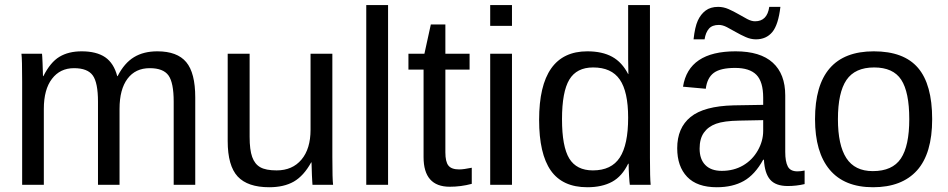

<svg xmlns="http://www.w3.org/2000/svg" viewBox="-20 -745 3820 774"><path d="M375 0H461.9V-306.2C461.9 -358.6 472.6 -399 493.9 -427.5C515.2 -456 545.1 -470.2 583.5 -470.2C620 -470.2 645.2 -460.4 659.2 -440.9C673.2 -421.4 680.2 -386.1 680.2 -335V0H767.1V-352.1C767.1 -418.1 755 -465.7 730.7 -494.6C706.5 -523.6 667.6 -538.1 614.3 -538.1C577.5 -538.1 546.1 -530.3 520.3 -514.6C494.4 -499 472.3 -473.5 454.1 -438H452.6C443.5 -472.8 427.3 -498.2 404.1 -514.2C380.8 -530.1 349.1 -538.1 309.1 -538.1C273.9 -538.1 244.1 -530.8 219.7 -516.1C195.3 -501.5 173.7 -475.4 154.8 -438H153.3C152.7 -463.7 152.1 -481.2 151.6 -490.5C151.1 -499.8 150.7 -508 150.4 -515.1C150.1 -522.3 149.7 -526.7 149.4 -528.3H66.4C68.4 -514.6 69.3 -477.1 69.3 -415.5V0H156.7V-306.2C156.7 -358.2 167.6 -398.6 189.5 -427.2C211.3 -455.9 240.9 -470.2 278.3 -470.2C314.8 -470.2 340 -460.4 354 -440.9C368 -421.4 375 -386.1 375 -335Z M986.3 -528.3H897.9V-176.3C897.9 -109.9 911.4 -62.3 938.2 -33.4C965.1 -4.6 1007.5 9.8 1065.4 9.8C1104.8 9.8 1137.8 2.2 1164.3 -12.9C1190.8 -28.1 1214.2 -53.9 1234.4 -90.3H1235.8C1236.5 -64.6 1237.1 -47.1 1237.5 -37.8C1238 -28.6 1238.4 -20.3 1238.8 -13.2C1239.1 -6 1239.4 -1.6 1239.7 0H1322.8C1320.8 -13.7 1319.8 -51.3 1319.8 -112.8V-528.3H1231.9V-222.2C1231.9 -170.7 1219.7 -130.5 1195.3 -101.6C1170.9 -72.6 1137.5 -58.1 1095.2 -58.1C1066.2 -58.1 1044.3 -62.3 1029.3 -70.8C1014.3 -79.3 1003.4 -93.1 996.6 -112.3C989.7 -131.5 986.3 -158.5 986.3 -193.4Z M1456.5 0H1544.4V-724.6H1456.5Z M1881.8 -3.9V-68.8C1859.7 -64.3 1842.8 -62 1831.1 -62C1810.5 -62 1796.1 -67.1 1787.8 -77.4C1779.5 -87.6 1775.4 -105.5 1775.4 -130.9V-464.4H1873V-528.3H1775.4V-646.5H1716.8L1690.9 -528.3H1626.5V-464.4H1687.5V-111.8C1687.5 -32.1 1722.7 7.8 1793 7.8C1823.2 7.8 1852.9 3.9 1881.8 -3.9Z M1956.1 -640.6H2043.9V-724.6H1956.1ZM1956.1 0H2043.9V-528.3H1956.1Z M2512.2 -85H2514.2C2514.2 -71.3 2514.7 -55 2515.9 -36.1C2517 -17.3 2518.1 -5.2 2519 0H2603C2601.1 -17.6 2600.1 -53.9 2600.1 -108.9V-724.6H2512.2V-505.4L2513.2 -446.3H2512.2C2495.9 -478.2 2474.4 -501.5 2447.8 -516.1C2421.1 -530.8 2387.7 -538.1 2347.7 -538.1C2218.1 -538.1 2153.3 -446 2153.3 -261.7C2153.3 -170.6 2169 -102.5 2200.4 -57.6C2231.9 -12.7 2280.9 9.8 2347.7 9.8C2387.4 9.8 2420.7 2.4 2447.5 -12.2C2474.4 -26.9 2495.9 -51.1 2512.2 -85ZM2245.6 -264.6C2245.6 -338.2 2255.5 -391.4 2275.1 -424.1C2294.8 -456.8 2326.8 -473.1 2371.1 -473.1C2420.2 -473.1 2456.1 -456.9 2478.5 -424.3C2501 -391.8 2512.2 -340.5 2512.2 -270.5C2512.2 -197.9 2501 -144.4 2478.5 -109.9C2456.1 -75.4 2419.9 -58.1 2370.1 -58.1C2326.2 -58.1 2294.4 -74.1 2274.9 -106C2255.4 -137.9 2245.6 -190.8 2245.6 -264.6Z M2869.6 9.8C2912.3 9.8 2948.5 1.4 2978.3 -15.4C3008.1 -32.1 3034.2 -60.7 3056.6 -101.1H3059.6C3061.5 -64.6 3069.9 -37.8 3084.7 -20.8C3099.5 -3.7 3123.2 4.9 3155.8 4.9C3178.9 4.9 3201.5 2.3 3223.6 -2.9V-57.6C3212.9 -55.3 3203.3 -54.2 3194.8 -54.2C3175.6 -54.2 3162.6 -60.8 3155.8 -74C3148.9 -87.2 3145.5 -106.8 3145.5 -132.8V-360.4C3145.5 -418 3128.7 -462 3095.2 -492.4C3061.7 -522.9 3011.7 -538.1 2945.3 -538.1C2819 -538.1 2748.4 -490.6 2733.4 -395.5L2825.2 -387.2C2828.8 -416.5 2839.5 -437.8 2857.4 -451.2C2875.3 -464.5 2904 -471.2 2943.4 -471.2C2982.4 -471.2 3011.1 -461.9 3029.3 -443.4C3047.5 -424.8 3056.6 -394 3056.6 -351.1V-322.3L2938 -320.3C2857.9 -318.4 2799.9 -302.7 2763.9 -273.4C2727.9 -244.1 2710 -202.1 2710 -147.5C2710 -98.6 2723.3 -60.2 2750 -32.2C2776.7 -4.2 2816.6 9.8 2869.6 9.8ZM2889.6 -56.2C2861 -56.2 2838.9 -64 2823.5 -79.6C2808 -95.2 2800.3 -117.4 2800.3 -146C2800.3 -172.4 2806 -193.7 2817.4 -210C2828.8 -226.2 2845.1 -238.3 2866.5 -246.1C2887.8 -253.9 2919.1 -258.1 2960.4 -258.8L3056.6 -260.7V-217.3C3056.6 -190.3 3049.4 -164 3034.9 -138.4C3020.4 -112.9 3000.7 -92.8 2975.6 -78.1C2950.5 -63.5 2921.9 -56.2 2889.6 -56.2ZM3027.3 -586.4C3055 -586.4 3077 -596.2 3093.3 -615.7C3109.5 -635.3 3120.4 -669.1 3126 -717.3H3081.1C3075.5 -678.5 3056.5 -659.2 3023.9 -659.2C3014.2 -659.2 3003.7 -662.2 2992.4 -668.2L2956.5 -688.2C2943.8 -695.6 2930.7 -702.2 2917 -708.3C2903.3 -714.3 2889.3 -717.3 2875 -717.3C2854.5 -717.3 2837.6 -712.3 2824.5 -702.4C2811.3 -692.5 2800.8 -679 2793 -661.9C2785.2 -644.8 2779.5 -619.6 2775.9 -586.4H2820.3C2823.2 -605 2829.1 -619.3 2837.9 -629.4C2846.7 -639.5 2860 -644.5 2877.9 -644.5C2888 -644.5 2898.8 -641.5 2910.4 -635.5C2922 -629.5 2934.1 -622.8 2946.8 -615.5C2959.5 -608.2 2972.7 -601.5 2986.3 -595.5C3000 -589.4 3013.7 -586.4 3027.3 -586.4Z M3737.8 -264.6C3737.8 -358.1 3718.8 -427 3680.7 -471.4C3642.6 -515.9 3583.2 -538.1 3502.4 -538.1C3344.6 -538.1 3265.6 -446.9 3265.6 -264.6C3265.6 -175.8 3285.3 -107.8 3324.7 -60.8C3364.1 -13.8 3422.4 9.8 3499.5 9.8C3577 9.8 3636.1 -12.9 3676.8 -58.1C3717.4 -103.4 3737.8 -172.2 3737.8 -264.6ZM3645.5 -264.6C3645.5 -192.7 3634.2 -139.8 3611.6 -106C3588.9 -72.1 3551.3 -55.2 3498.5 -55.2C3450 -55.2 3414.5 -72.7 3391.8 -107.7C3369.2 -142.7 3357.9 -195 3357.9 -264.6C3357.9 -336.3 3369.4 -388.9 3392.3 -422.6C3415.3 -456.3 3452.5 -473.1 3503.9 -473.1C3555 -473.1 3591.4 -456.6 3613 -423.6C3634.7 -390.5 3645.5 -337.6 3645.5 -264.6Z"/></svg>

Font: Arimo
Style: Regular
Weight: 400
Designer: Steve Matteson
Foundry: Monotype Imaging Inc.
Version: Version 1.32